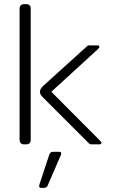

<svg xmlns="http://www.w3.org/2000/svg" viewBox="-20 -700 567 931"><path d="M75 -23V-657Q75 -680 98 -680H106Q129 -680 129 -657V-23Q129 0 106 0H98Q75 0 75 -23ZM410 -6 190 -226Q188 -228 183 -233.5Q178 -239 176 -243.5Q174 -248 174 -255Q174 -263 177 -268Q180 -273 184 -277.5Q188 -282 190 -284L400 -474Q404 -478 406.5 -479Q409 -480 416 -480H452Q462 -480 462 -473Q462 -469 455 -462L229 -255L465 -18Q472 -11 472 -7Q472 0 462 0H426Q419 0 416.5 -1Q414 -2 410 -6ZM170 203Q170 198 171 195L219 50Q222 42 226.5 39Q231 36 241 36H265Q277 36 277 44L275 52L211 200Q208 206 203.5 208.5Q199 211 191 211H179Q170 211 170 203Z"/></svg>

Font: Mitr ExtraLight
Style: Regular
Weight: 275
Designer: Thanarat Vachiruckul
Foundry: Cadson Demak Co.,Ltd.
Version: Version 1.001